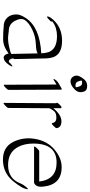

<svg xmlns="http://www.w3.org/2000/svg" viewBox="334 -928 625 1333"><g transform="rotate(90 646.5 -261.5)"><path d="M379.4 25.4Q359.9 25.4 351.1 -8.8Q302.7 28.8 253.7 29.3Q204.6 29.8 165 25.4Q113.8 25.4 90.3 -17.1Q80.1 -37.6 80.1 -63.7Q80.1 -89.8 105 -127.9Q168.9 -225.6 350.1 -235.4Q349.6 -260.7 342.3 -285.2Q321.3 -344.7 230.5 -344.7Q173.3 -344.7 130.4 -314.5Q129.4 -312 129.6 -306.4Q129.9 -300.8 112.1 -285.4Q94.2 -270 94.2 -278.3Q94.2 -293 115.2 -316.4Q170.4 -379.9 262.9 -379.9Q355.5 -379.9 377.4 -317.9Q384.8 -293 385.3 -271.5L390.1 -50.8Q390.1 -46.4 385.3 -40Q388.7 -9.8 410.2 -9.8Q417.5 -19.5 430.9 -30.3Q444.3 -41 440.4 -29.3Q435.5 -15.6 418 4.6Q400.4 24.9 379.4 25.4ZM350.6 -210.9Q337.9 -199.7 285.4 -197.8Q232.9 -195.8 185.3 -172.6Q137.7 -149.4 119.9 -122.3Q102.1 -95.2 124.8 -52.5Q147.5 -9.8 196.3 -9.8Q196.3 -9.8 227.5 -5.9Q259.3 -2.4 302.2 -11.5Q345.2 -20.5 354.5 -27.8Z M613.3 -537.6Q631.3 -497.6 601.3 -468Q571.3 -438.5 545.4 -438.5Q519.5 -438.5 507.8 -464.4Q504.9 -471.7 504.9 -484.1Q504.9 -496.6 524.7 -525.4Q544.4 -554.2 575 -554.2Q605.5 -554.2 613.3 -537.6ZM585 -474.1Q586.4 -485.8 579.1 -502.4Q571.8 -519 557.6 -519Q543.5 -519 540.5 -518.6Q540 -515.1 540 -509.5Q540 -503.9 547.6 -486.6Q555.2 -469.2 585 -474.1ZM555.7 -354 590.3 -374.5Q602.1 -381.3 602.5 -373L604 -9.3Q604 -1 586.2 14.6Q568.4 30.3 568.4 22L566.9 -340.8H566.4L537.6 -323.7Q522.5 -314.5 531.5 -329.6Q540.5 -344.7 555.7 -354Z M731.4 -319.8Q778.3 -375.5 821.5 -375.5Q864.7 -375.5 869.6 -342.8Q870.6 -335.4 853 -319.3Q835.4 -303.2 834.5 -310.5Q830.6 -340.3 797.4 -340.3Q764.2 -340.3 751.7 -324.2Q739.3 -308.1 735.4 -300.3Q730.5 -291 731 -290Q731.4 -289.1 731.4 -288.6L729.5 -7.8Q729.5 0.5 711.9 16.1Q694.3 31.7 694.3 23.4L696.3 -257.3Q696.3 -258.3 696.5 -260.3Q696.8 -262.2 696.3 -263.2V-339.4Q687.5 -342.8 703.9 -360.4Q720.2 -377.9 725.8 -375.7Q731.4 -373.5 731.4 -372.1Z M998.5 -78.1Q1035.6 -3.9 1127.9 -5.1Q1220.2 -6.3 1252.4 -88.9Q1261.2 -110.8 1277.6 -129.9Q1293.9 -148.9 1293.5 -141.1Q1292.5 -106 1236.3 -38.3Q1180.2 29.3 1091.1 30.5Q1002 31.7 965.8 -39.8Q929.7 -111.3 944.8 -195.1Q960 -278.8 1019.3 -328.1Q1078.6 -377.4 1140.6 -377Q1261.7 -377 1275.4 -251Q1279.3 -216.3 1268.3 -200.9Q1257.3 -185.5 1245.6 -185.5H1000Q991.7 -185.5 1007.1 -203.4Q1022.5 -221.2 1030.8 -221.2H1240.2Q1226.1 -341.8 1109.4 -341.8Q976.6 -342.8 976.6 -179.7Q977.1 -120.1 998.5 -78.1Z"/></g></svg>

Font: ML-NILA01_NewLipi
Style: Regular
Weight: 400
Designer: CLT@C-DIT
Version: Version ML-NILA01_NewLipi 2.